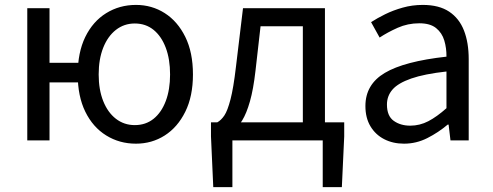

<svg xmlns="http://www.w3.org/2000/svg" viewBox="-20 -577 2026 789"><path d="M92.1 0V-543.4H183.5V-319H320.6V-238.4H183.5V0ZM538.7 13.4Q470.9 13.4 416.3 -20.5Q361.7 -54.3 330.5 -118Q299.4 -181.6 299.4 -271Q299.4 -361.5 330.5 -425.3Q361.7 -489 416.3 -522.9Q470.9 -556.8 538.7 -556.8Q604 -556.8 656.9 -523.1Q709.8 -489.4 741.3 -425.7Q772.9 -361.9 772.9 -271Q772.9 -181.2 741.3 -117.6Q709.8 -54 656.9 -20.3Q604 13.4 538.7 13.4ZM533.8 -62.9Q578.8 -62.9 611.2 -88.9Q643.5 -114.9 661.2 -161.8Q678.9 -208.7 678.9 -271Q678.9 -333.8 661.2 -380.8Q643.5 -427.8 611.2 -454.2Q578.8 -480.5 533.8 -480.5Q490 -480.5 456.3 -454.2Q422.7 -427.8 404.1 -380.8Q385.5 -333.8 385.5 -271Q385.5 -208.7 404.1 -161.8Q422.7 -114.9 456.3 -88.9Q490 -62.9 533.8 -62.9Z M935 0V192.1H856.4L847 -16.5V-74.3H1394.5V-16.5L1384.8 192.1H1306.2V0ZM1224.5 -27.6V-469H1050.7L1029.8 -285.3Q1021.2 -210 1007.1 -160.5Q993.1 -111 975.1 -81.9Q957.2 -52.8 936.6 -39.1Q916 -25.4 894.5 -20.8L873 -74.3Q888.8 -83 902 -102.5Q915.1 -122 927.2 -168.5Q939.4 -214.9 949.6 -302.5L978.6 -543.4H1315.3V-27.6Z M1640.2 13.4Q1594.9 13.4 1559.1 -4.9Q1523.2 -23.2 1502.4 -57.9Q1481.6 -92.5 1481.6 -141.3Q1481.6 -230.1 1561.5 -277.5Q1641.3 -325 1814.7 -344.2Q1815.1 -379.4 1805.8 -410.5Q1796.5 -441.7 1772.2 -461.5Q1747.9 -481.3 1703 -481.3Q1655.6 -481.3 1614.1 -462.8Q1572.7 -444.3 1540 -422.7L1504.9 -486Q1530 -502.3 1562.8 -518.5Q1595.6 -534.7 1634.9 -545.7Q1674.1 -556.8 1717.5 -556.8Q1784.2 -556.8 1825.8 -529.1Q1867.3 -501.4 1886.7 -451.5Q1906.1 -401.6 1906.1 -334V0H1831.2L1823.5 -64.9H1819.7Q1781.6 -32.7 1736.3 -9.7Q1690.9 13.4 1640.2 13.4ZM1665.8 -60.6Q1705 -60.6 1740.3 -79Q1775.5 -97.4 1814.7 -132.4V-283.2Q1723.7 -273.1 1669.8 -254.3Q1616 -235.5 1593 -209.1Q1570.1 -182.6 1570.1 -147.4Q1570.1 -100.4 1597.9 -80.5Q1625.6 -60.6 1665.8 -60.6Z"/></svg>

Font: Noto Sans JP
Style: Regular
Weight: 100
Designer: Ryoko NISHIZUKA 西塚涼子 (kana, bopomofo & ideographs); Paul D. Hunt (Latin, Greek & Cyrillic); Sandoll Communications 산돌커뮤니
Foundry: Adobe
Version: Version 2.004;hotconv 1.0.118;makeotfexe 2.5.65603